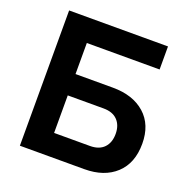

<svg xmlns="http://www.w3.org/2000/svg" viewBox="-127 -828 922 947"><g transform="rotate(20 334.0 -355.0)"><path d="M77 0V-710H596V-589H214V-426H410Q516 -426 578.5 -370.5Q641 -315 641 -215Q641 -113 580 -56.5Q519 0 415 0ZM214 -117H402Q450 -117 475.5 -143.5Q501 -170 501 -216Q501 -261 475.5 -287.5Q450 -314 402 -314H214Z"/></g></svg>

Font: Raleway
Style: Bold
Weight: 700
Designer: Matt McInerney, Pablo Impallari, Rodrigo Fuenzalida
Foundry: Matt McInerney, Pablo Impallari, Rodrigo Fuenzalida
Version: Version 3.000